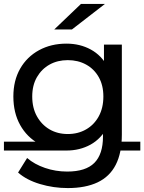

<svg xmlns="http://www.w3.org/2000/svg" viewBox="-22 -757 734 977"><path d="M323 200Q250 200 181.5 179.5Q113 159 70 121L116 47Q153 79 207 97.5Q261 116 320 116Q414 116 458 72Q502 28 502 -62V-174L512 -279L507 -385V-530H598V-72Q598 21 567 81.5Q536 142 474.5 171Q413 200 323 200ZM-2 9V-36H316V9ZM316 9Q238 9 176.5 -25Q115 -59 80.5 -121Q46 -183 46 -266Q46 -347 80.5 -407.5Q115 -468 176.5 -501.5Q238 -535 316 -535Q385 -535 440 -505Q495 -475 526.5 -416Q558 -357 558 -266Q558 -174 525.5 -112.5Q493 -51 438.5 -21Q384 9 316 9ZM323 -75Q375 -75 416 -98.5Q457 -122 480.5 -165Q504 -208 504 -266Q504 -323 480.5 -364.5Q457 -406 416 -428.5Q375 -451 323 -451Q271 -451 230.5 -428.5Q190 -406 166 -364.5Q142 -323 142 -266Q142 -208 166 -165Q190 -122 230.5 -98.5Q271 -75 323 -75ZM540 9V-36H692V9ZM254 -607 390 -737H512L344 -607Z"/></svg>

Font: Montserrat Underline Thin Medium
Style: Regular
Weight: 500
Version: Version 9.000